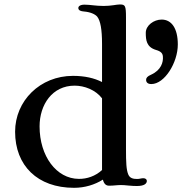

<svg xmlns="http://www.w3.org/2000/svg" viewBox="-20 -852 873 881"><path d="M650.4 -485.8C650.4 -473.6 658.7 -466.3 674.3 -466.3C735.4 -466.3 795.9 -564.9 795.9 -647.9C795.9 -722.2 767.1 -762.2 721.7 -762.2C686 -762.2 648.9 -735.4 648.9 -701.7C648.9 -668.5 651.9 -636.2 695.3 -623C719.2 -616.2 726.6 -606.9 727.5 -591.8C729.5 -566.9 719.7 -530.3 673.3 -509.3C656.2 -502 650.4 -494.6 650.4 -485.8ZM49.3 -247.6C49.3 -92.3 151.9 9.8 319.8 9.8C369.1 9.8 415 -4.4 452.1 -27.8C457.5 -6.3 467.8 0 480.5 0C490.7 0 500.5 -0.5 509.3 -1.5C517.6 -2 525.4 -2.9 533.7 -2.9C541.5 -2.9 555.7 -2.4 570.3 -0.5C584.5 1 598.1 1.5 608.4 1.5C644 1.5 653.8 -10.7 653.8 -22C653.8 -28.8 647.5 -34.2 638.2 -34.2C633.3 -34.2 629.4 -33.7 625 -32.7C620.1 -31.7 615.2 -30.8 610.8 -30.8C593.3 -30.8 576.2 -32.7 568.4 -51.8C559.6 -73.7 558.1 -105 558.1 -168.5V-771.5C558.1 -826.2 554.7 -831.5 529.8 -831.5C521 -831.5 511.2 -829.6 500.5 -828.1C487.3 -826.2 472.2 -824.7 455.6 -824.7C438.5 -824.7 420.4 -826.2 408.2 -827.6C394.5 -829.1 381.3 -830.6 367.7 -830.6C348.1 -830.6 339.4 -823.2 339.4 -815.4C339.4 -803.7 352.1 -800.3 364.7 -799.3C394.5 -796.9 416 -787.1 425.8 -775.9C440.9 -757.3 448.2 -716.8 448.2 -650.4V-475.6C412.6 -493.7 368.7 -503.9 314.9 -503.9C163.6 -503.9 49.3 -389.2 49.3 -247.6ZM161.6 -272C161.6 -371.6 219.7 -459 322.3 -459C367.2 -459 418 -439.9 448.2 -400.9V-71.8C417.5 -43.5 378.9 -30.8 341.8 -31.2C238.3 -31.7 161.6 -136.2 161.6 -272Z"/></svg>

Font: Stoke
Style: Light
Weight: 300
Designer: Nicole Fally
Foundry: Nicole Fally
Version: Version 1.001